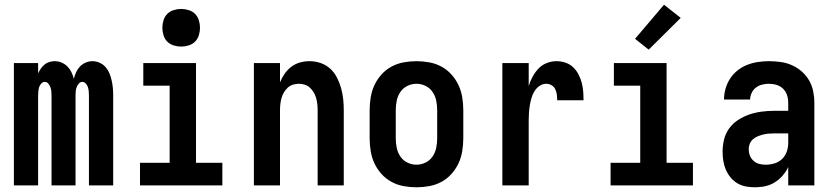

<svg xmlns="http://www.w3.org/2000/svg" viewBox="-20 -788 3540 816"><path d="M39 0V-520H142V-476Q147 -487 153.5 -496.5Q160 -506 169 -513.5Q178 -521 189.5 -524.5Q201 -528 213 -528Q228 -528 242 -522Q256 -516 266.5 -505.5Q277 -495 283.5 -481.5Q290 -468 294 -453Q297 -467 303.5 -481Q310 -495 320 -505.5Q330 -516 344 -522Q358 -528 373 -528Q388 -528 403 -521.5Q418 -515 428.5 -503Q439 -491 445 -476.5Q451 -462 454.5 -446.5Q458 -431 459.5 -415.5Q461 -400 461 -384V0H358V-384Q358 -393 357 -401.5Q356 -410 353.5 -418Q351 -426 344.5 -433Q338 -440 330 -440Q321 -440 315 -433Q309 -426 306 -418Q303 -410 302 -401.5Q301 -393 301 -384V0H199V-384Q199 -393 198 -401.5Q197 -410 194 -418Q191 -426 185 -433Q179 -440 170 -440Q162 -440 155.5 -433Q149 -426 146.5 -418Q144 -410 143 -401.5Q142 -393 142 -384V0Z M575 0V-96H701V-424H589V-520H813V-96H925V0ZM750 -590Q734 -590 718 -595Q702 -600 691 -611Q680 -622 675 -638Q670 -654 670 -670Q670 -686 675 -702Q680 -718 691 -729Q702 -740 718 -745Q734 -750 750 -750Q766 -750 782 -745Q798 -740 809 -729Q820 -718 825 -702Q830 -686 830 -670Q830 -654 825 -638Q820 -622 809 -611Q798 -600 782 -595Q766 -590 750 -590Z M1059 0V-520H1170V-438Q1178 -458 1190 -475Q1202 -492 1218.5 -504.5Q1235 -517 1255 -522.5Q1275 -528 1296 -528Q1320 -528 1343 -520Q1366 -512 1383.5 -496Q1401 -480 1412 -458.5Q1423 -437 1429.5 -414Q1436 -391 1438.5 -367.5Q1441 -344 1441 -320V0H1330V-320Q1330 -333 1328.5 -346Q1327 -359 1323.5 -371.5Q1320 -384 1313.5 -395Q1307 -406 1297.5 -415Q1288 -424 1275.5 -428Q1263 -432 1250 -432Q1237 -432 1224.5 -428Q1212 -424 1202.5 -415Q1193 -406 1186.5 -395Q1180 -384 1176.5 -371.5Q1173 -359 1171.5 -346Q1170 -333 1170 -320V0Z M1750 8Q1723 8 1695.5 3Q1668 -2 1644 -15Q1620 -28 1601.5 -48.5Q1583 -69 1571.5 -93.5Q1560 -118 1555.5 -145.5Q1551 -173 1551 -200V-320Q1551 -347 1555.5 -374.5Q1560 -402 1571.5 -426.5Q1583 -451 1601.5 -471.5Q1620 -492 1644 -505Q1668 -518 1695.5 -523Q1723 -528 1750 -528Q1777 -528 1804.5 -523Q1832 -518 1856 -505Q1880 -492 1898.5 -471.5Q1917 -451 1928.5 -426.5Q1940 -402 1944.5 -374.5Q1949 -347 1949 -320V-200Q1949 -173 1944.5 -145.5Q1940 -118 1928.5 -93.5Q1917 -69 1898.5 -48.5Q1880 -28 1856 -15Q1832 -2 1804.5 3Q1777 8 1750 8ZM1750 -88Q1770 -88 1788.5 -97Q1807 -106 1818.5 -123Q1830 -140 1834 -160Q1838 -180 1838 -200V-320Q1838 -340 1834 -360Q1830 -380 1818.5 -397Q1807 -414 1788.5 -423Q1770 -432 1750 -432Q1730 -432 1711.5 -423Q1693 -414 1681.5 -397Q1670 -380 1666 -360Q1662 -340 1662 -320V-200Q1662 -180 1666 -160Q1670 -140 1681.5 -123Q1693 -106 1711.5 -97Q1730 -88 1750 -88Z M2115 0V-520H2227V-422Q2233 -443 2243.5 -462Q2254 -481 2268.5 -496.5Q2283 -512 2303.5 -520Q2324 -528 2345 -528Q2364 -528 2382.5 -522Q2401 -516 2415 -503Q2429 -490 2438 -473Q2447 -456 2452 -437.5Q2457 -419 2458.5 -400Q2460 -381 2460 -362H2348Q2348 -374 2346.5 -386Q2345 -398 2340 -408.5Q2335 -419 2324.5 -425.5Q2314 -432 2302 -432Q2286 -432 2272.5 -422.5Q2259 -413 2251 -399.5Q2243 -386 2238.5 -370.5Q2234 -355 2231.5 -339Q2229 -323 2228 -307.5Q2227 -292 2227 -276V0Z M2575 0V-96H2701V-424H2589V-520H2813V-96H2925V0ZM2737 -577 2679 -623 2802 -768 2873 -712Z M3189 8Q3169 8 3150 4.5Q3131 1 3114 -9Q3097 -19 3084.5 -34.5Q3072 -50 3064.5 -67.5Q3057 -85 3054 -104.5Q3051 -124 3051 -143Q3051 -170 3057.5 -196Q3064 -222 3079.5 -243Q3095 -264 3117.5 -278.5Q3140 -293 3165 -301.5Q3190 -310 3216.5 -313.5Q3243 -317 3269 -317H3330V-351Q3330 -368 3325 -383.5Q3320 -399 3308.5 -410.5Q3297 -422 3281 -427Q3265 -432 3248 -432Q3234 -432 3219.5 -428.5Q3205 -425 3193 -416Q3181 -407 3174.5 -393Q3168 -379 3168 -365H3057Q3057 -388 3063.5 -411Q3070 -434 3083 -454Q3096 -474 3115 -489Q3134 -504 3156 -512.5Q3178 -521 3201.5 -524.5Q3225 -528 3248 -528Q3273 -528 3298 -524.5Q3323 -521 3345.5 -511Q3368 -501 3387 -484.5Q3406 -468 3418.5 -446.5Q3431 -425 3436 -400.5Q3441 -376 3441 -351V0H3330V-78Q3325 -68 3323.5 -65.5Q3322 -63 3319 -58.5Q3316 -54 3312.5 -49.5Q3309 -45 3305.5 -41Q3302 -37 3298 -33Q3294 -29 3290 -25.5Q3286 -22 3281.5 -19Q3277 -16 3272.5 -13Q3268 -10 3263 -7.5Q3258 -5 3253 -3Q3248 -1 3242.5 0.5Q3237 2 3232 3.5Q3227 5 3221.5 5.5Q3216 6 3210.5 6.5Q3205 7 3199.5 7.5Q3194 8 3189 8ZM3234 -88Q3253 -88 3271.5 -93.5Q3290 -99 3303.5 -112Q3317 -125 3323.5 -143Q3330 -161 3330 -180V-221H3269Q3257 -221 3245.5 -220Q3234 -219 3222.5 -216Q3211 -213 3200 -208.5Q3189 -204 3180 -196Q3171 -188 3166.5 -177Q3162 -166 3162 -154Q3162 -140 3167 -127Q3172 -114 3182.5 -104.5Q3193 -95 3206.5 -91.5Q3220 -88 3234 -88Z"/></svg>

Font: Iosevka Curly
Style: Bold
Weight: 700
Monospace: yes
Designer: Belleve Invis
Foundry: Belleve Invis
Version: Version 22.1.2; ttfautohint (v1.8.4)